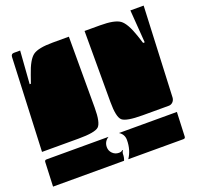

<svg xmlns="http://www.w3.org/2000/svg" viewBox="-123 -614 919 897"><g transform="rotate(-20 336.5 -165.0)"><path d="M0 -10 20 -475Q21 -490 35 -490H66L54 -327H60L74 -367Q97 -435 123.5 -454Q150 -473 222 -473H302V-120Q302 -45 282.5 -27.5Q263 -10 182 -10ZM380 -120V-473H457Q529 -473 555.5 -454Q582 -435 605 -367L618 -327H626L614 -490H680L660 -40Q659 -27 650.5 -18.5Q642 -10 630 -10H500Q419 -10 399.5 -27.5Q380 -45 380 -120ZM-7 160 -2 40Q-2 30 8 30H316Q292 45 292 73Q292 91 305 104Q318 117 337 117Q350 117 355 110L358 112Q352 120 352 130Q352 146 346 160ZM367 160Q392 123 392 73Q392 45 368 30H656L651 150Q651 160 641 160Z"/></g></svg>

Font: PrimecolorB
Style: Medium
Weight: 500
Designer: gluk
Foundry: gluk
Version: Version 0.672